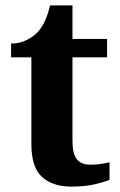

<svg xmlns="http://www.w3.org/2000/svg" viewBox="-20 -680 445 710"><path d="M243 10Q176 10 136 -25Q96 -60 96 -148V-468H21V-519Q53 -519 78.5 -532Q104 -545 119 -561Q150 -594 165 -660H248V-536H376V-468H248V-158Q248 -113 263.5 -92Q279 -71 314 -71Q334 -71 351.5 -73.5Q369 -76 385 -80V-15Q369 -8 332.5 1Q296 10 243 10Z"/></svg>

Font: NotoSerif-Bold
Style: Regular
Weight: 700
Designer: Monotype Design Team
Foundry: Monotype Imaging Inc.
Version: Version 2.007; ttfautohint (v1.8) -l 8 -r 50 -G 200 -x 14 -D